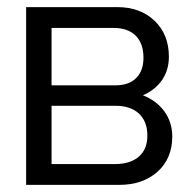

<svg xmlns="http://www.w3.org/2000/svg" viewBox="-20 -520 548 540"><path d="M382 -252Q421 -236.5 442.8 -206Q464.5 -175.5 464.5 -136Q464.5 -74.5 423.2 -37.2Q382 0 314.5 0H53.5V-500H310Q374.5 -500 414.8 -461.5Q455 -423 455 -360.5Q455 -323 435.8 -295Q416.5 -267 382 -252ZM304.5 -280Q342.5 -280 363 -300.5Q383.5 -321 383.5 -357.5Q383.5 -398 361.5 -419.8Q339.5 -441.5 299 -441.5H125V-280ZM302.5 -58.5Q346 -58.5 370.2 -79.2Q394.5 -100 394.5 -138.5Q394.5 -178.5 370.8 -200.5Q347 -222.5 304.5 -222.5H125V-58.5Z"/></svg>

Font: Overused Grotesk Book
Style: Regular
Weight: 375
Version: Version 0.004